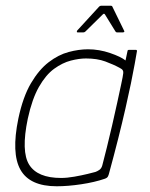

<svg xmlns="http://www.w3.org/2000/svg" viewBox="-20 -644 524 670"><path d="M178 6Q84 6 51.5 -51.5Q19 -109 44 -230Q60 -306 88 -353.5Q116 -401 150 -427Q184 -453 219.5 -462.5Q255 -472 287 -472Q326 -472 364 -459Q402 -446 418 -433L425 -466Q425 -468 426.5 -469Q428 -470 429 -470H454Q458 -470 458 -466Q455 -449 450 -420.5Q445 -392 437 -353.5Q429 -315 418 -266.5Q407 -218 392.5 -160.5Q378 -103 360 -37Q359 -33 356.5 -28Q354 -23 345 -20Q310 -8 263.5 -1Q217 6 178 6ZM193 -23Q214 -23 239.5 -27.5Q265 -32 285.5 -37Q306 -42 313 -44Q319 -46 326.5 -51Q334 -56 337 -67Q344 -93 353 -130Q362 -167 371.5 -207.5Q381 -248 389 -285.5Q397 -323 403 -350.5Q409 -378 410 -388Q411 -394 408.5 -398.5Q406 -403 398 -407Q376 -419 347.5 -429.5Q319 -440 280 -440Q256 -440 227 -432.5Q198 -425 169 -404Q140 -383 116 -341Q92 -299 77 -230Q53 -115 82 -69Q111 -23 193 -23ZM251 -531Q248 -531 248 -533Q248 -535 249 -537L326 -621Q329 -624 333 -624H367Q371 -624 372 -621L413 -537Q415 -535 413.5 -533Q412 -531 409 -531H388Q385 -531 383 -534L346 -594Q343 -598 339 -594L278 -534Q275 -531 271 -531Z"/></svg>

Font: Glory Thin Thin
Style: Italic
Weight: 250
Italic angle: -12°
Version: Version 1.011